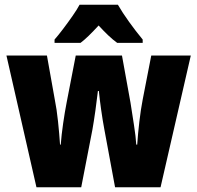

<svg xmlns="http://www.w3.org/2000/svg" viewBox="-20 -786 828 806"><path d="M418 -243Q411 -280 404.5 -326Q398 -372 395 -404H391Q387 -368 380.5 -322Q374 -276 368 -242L321 0H133L7 -553H177L210 -368Q218 -329 223.5 -277Q229 -225 232 -179H235Q238 -219 245 -267.5Q252 -316 260 -357L298 -553H492L528 -354Q535 -308 542.5 -260.5Q550 -213 552 -179H556Q559 -224 565 -275.5Q571 -327 579 -368L615 -553H781L654 0H463ZM475 -766Q494 -733 522 -694Q550 -655 579 -620V-606H472Q454 -619 435 -637Q416 -655 394 -679Q371 -654 352.5 -636Q334 -618 318 -606H209V-620Q224 -637 244.5 -664Q265 -691 284.5 -719Q304 -747 314 -766Z"/></svg>

Font: Noto Sans Kannada Condensed Black
Style: Regular
Weight: 900
Width: 3
Designer: Jelle Bosma - Monotype Design Team
Foundry: Monotype Imaging Inc.
Version: Version 2.005; ttfautohint (v1.8.4.7-5d5b)